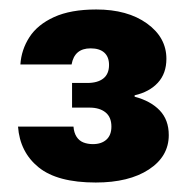

<svg xmlns="http://www.w3.org/2000/svg" viewBox="-20 -733 403 405"><path d="M182 -348Q101 -348 61.5 -380Q22 -412 18 -466H135Q136 -453 141.5 -444.5Q147 -436 156 -432.5Q165 -429 176 -429Q194 -429 204.5 -438.5Q215 -448 215 -466Q215 -486 202.5 -496Q190 -506 169 -506H132V-558H164Q186 -558 198 -567.5Q210 -577 210 -596Q210 -613 200 -622Q190 -631 171 -631Q154 -631 144 -622.5Q134 -614 131 -597H23Q25 -628 42 -654.5Q59 -681 94 -697Q129 -713 183 -713Q249 -713 290 -683.5Q331 -654 331 -609Q331 -578 313 -558.5Q295 -539 264 -532V-529Q298 -520 317 -500Q336 -480 336 -448Q336 -403 294 -375.5Q252 -348 182 -348Z"/></svg>

Font: DM Sans 17pt Black
Style: Regular
Weight: 900
Version: Version 4.004;gftools[0.9.30]